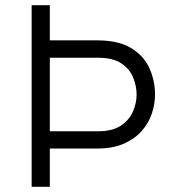

<svg xmlns="http://www.w3.org/2000/svg" viewBox="-20 -720 661 740"><path d="M102 0V-700H172V-564.5H353.5Q438 -564.5 487 -533.8Q536 -503 556.8 -455.2Q577.5 -407.5 577.5 -355.5Q577.5 -320 565.5 -283.2Q553.5 -246.5 526.8 -215.8Q500 -185 457.2 -166.2Q414.5 -147.5 353.5 -147.5H172V0ZM172 -214H357.5Q413 -214 445.5 -235.5Q478 -257 492.2 -289.8Q506.5 -322.5 506.5 -355.5Q506.5 -387.5 493.5 -420.5Q480.5 -453.5 448 -475.5Q415.5 -497.5 357.5 -497.5H172Z"/></svg>

Font: Overpass Light
Style: Regular
Weight: 300
Designer: Delve Withrington, Dave Bailey, Thomas Jockin
Foundry: Delve Fonts LLC
Version: Version 4.000; ttfautohint (v1.8.3)